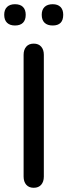

<svg xmlns="http://www.w3.org/2000/svg" viewBox="-28 -884 320 911"><path d="M84 -46V-624Q84 -648 96.5 -662.5Q109 -677 132 -677Q155 -677 167.5 -662.5Q180 -648 180 -624V-46Q180 -22 167.5 -7.5Q155 7 132 7Q109 7 96.5 -7.5Q84 -22 84 -46ZM170 -814Q170 -838 183.5 -851Q197 -864 222 -864Q246 -864 259 -851Q272 -838 272 -814Q272 -763 222 -763Q197 -763 183.5 -776Q170 -789 170 -814ZM-8 -814Q-8 -838 5.5 -851Q19 -864 43 -864Q68 -864 81 -851Q94 -838 94 -814Q94 -789 81 -776Q68 -763 43 -763Q19 -763 5.5 -776Q-8 -789 -8 -814Z"/></svg>

Font: SN Pro
Style: Regular
Weight: 400
Designer: Tobias Whetton
Foundry: Supernotes
Version: Version 1.003